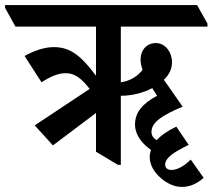

<svg xmlns="http://www.w3.org/2000/svg" viewBox="-69 -644 839 758"><path d="M140 -70 310 -198V-45L397 7H408V-266C409 -266 409 -266 410 -266C449 -266 494 -276 532 -296L551 -266C494 -235 464 -201 464 -152C464 -121 481 -92 506 -69C513 -63 520 -57 527 -52C524 -43 522 -34 522 -24C522 6 539 36 566 59C590 80 619 94 649 94C681 94 709 81 735 58L684 -14C659 11 631 27 608 27C594 27 583 20 583 6C583 -21 618 -44 676 -72L627 -144C594 -128 568 -111 550 -91C536 -98 529 -110 529 -123C529 -162 572 -189 652 -223L578 -329C598 -348 610 -371 610 -398C610 -438 584 -474 546 -474C511 -474 486 -447 486 -409C486 -395 489 -381 494 -369C476 -344 447 -325 408 -319V-539H750V-551L709 -624H-49V-613L-8 -539H310V-345C247 -430 204 -458 143 -458C106 -458 66 -444 28 -423L95 -319C130 -342 161 -355 190 -355C227 -355 252 -335 285 -293L68 -149Z"/></svg>

Font: Noto Serif Devanagari Condensed SemiBold
Style: Regular
Weight: 600
Width: 3
Designer: Universal Thirst, Indian Type Foundry and the Monotype Design Team
Foundry: Monotype Imaging Inc.
Version: Version 2.004